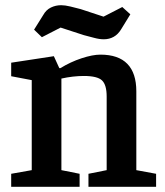

<svg xmlns="http://www.w3.org/2000/svg" viewBox="-20 -718 633 738"><path d="M23 0V-50L102 -64V-410L23 -425V-477L187 -502L208 -456H212Q251 -480 293.5 -494Q336 -508 366 -508Q435 -508 469.5 -472.5Q504 -437 504 -367V-64L580 -50V0H320V-50L390 -64V-347Q390 -392 372 -409Q354 -426 302 -426Q282 -426 260 -423.5Q238 -421 216 -416V-64L286 -50V0ZM379 -567Q362 -567 342 -572.5Q322 -578 302 -583L213 -612L141 -575L111 -604L146 -660Q157 -680 175.5 -689Q194 -698 215 -698Q230 -698 250.5 -693Q271 -688 290 -683L378 -654L450 -691L481 -663L446 -606Q434 -586 417 -576.5Q400 -567 379 -567Z"/></svg>

Font: Faustina Light SemiBold
Style: Regular
Weight: 600
Version: Version 1.200